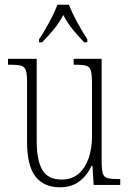

<svg xmlns="http://www.w3.org/2000/svg" viewBox="-20 -786 550 816"><path d="M234 10Q167 10 131 -35.5Q95 -81 95 -184V-439Q95 -473 89.5 -488Q84 -503 69 -507Q54 -511 23 -511H14V-536H136V-184Q136 -106 159.5 -64.5Q183 -23 242 -23Q286 -23 314.5 -48Q343 -73 357 -114.5Q371 -156 371 -205V-429Q371 -467 366.5 -484.5Q362 -502 347 -506.5Q332 -511 300 -511H293V-536H412V-101Q412 -65 417 -49Q422 -33 437 -29Q452 -25 481 -25H491V0H378L373 -81H369Q350 -40 317 -15Q284 10 234 10ZM146 -619Q159 -638 174 -664Q189 -690 202.5 -717Q216 -744 224 -766H273Q286 -732 309 -690Q332 -648 351 -619V-606H338Q309 -636 288.5 -661.5Q268 -687 249 -722Q230 -687 209 -661.5Q188 -636 159 -606H146Z"/></svg>

Font: Noto Serif Tamil Condensed ExtraLight
Style: Italic
Weight: 200
Width: 3
Italic angle: -12°
Designer: Indian Type Foundry, Tom Grace, and the Monotype Design Team
Foundry: Monotype Imaging Inc.
Version: Version 2.003; ttfautohint (v1.8.4.7-5d5b)